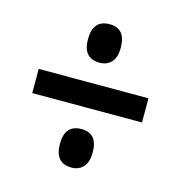

<svg xmlns="http://www.w3.org/2000/svg" viewBox="-82 -678 614 652"><g transform="rotate(15 225.0 -352.0)"><path d="M225.6 -469.2Q167 -469.2 167 -536.6Q167 -604.5 225.6 -604.5Q282.2 -604.5 282.2 -536.6Q282.2 -502.9 266.8 -486.1Q251.5 -469.2 225.6 -469.2ZM31.7 -310.5V-395.5H417.5V-310.5ZM225.6 -100.6Q167 -100.6 167 -168.5Q167 -235.8 225.6 -235.8Q282.2 -235.8 282.2 -168.5Q282.2 -134.8 266.8 -117.7Q251.5 -100.6 225.6 -100.6Z"/></g></svg>

Font: Open Sans Condensed SemiBold
Style: Regular
Weight: 600
Width: 3
Designer: Monotype Design Team
Foundry: Monotype Imaging Inc.
Version: Version 3.000; ttfautohint (v1.8.4)